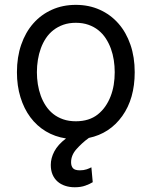

<svg xmlns="http://www.w3.org/2000/svg" viewBox="-20 -573 637 806"><path d="M298.3 -552.6Q353.3 -552.6 398.8 -532.1Q444.2 -511.7 476.9 -474.6Q509.6 -437.5 527.5 -385.5Q545.5 -333.5 545.5 -269.9Q545.5 -159.1 493.3 -85.9Q440.7 -12.4 353 6Q337.7 17 324.9 28.8Q312.1 40.5 300.8 53.3Q278.4 78.5 278.4 108Q278.4 123.9 286.2 133Q294 142 315.3 142Q331.3 142 343.8 137.8Q356.2 133.5 363.6 129.3L369.3 191.8Q357.6 199.2 338.6 206.1Q319.6 213.1 294 213.1Q272 213.1 253.6 207Q235.1 201 221.6 189.1Q208.1 177.2 200.6 159.8Q193.2 142.4 193.2 119.3Q193.2 90.9 208.1 62.5Q223 34.1 257.1 8.2Q210.2 1.1 172.2 -21.8Q134.2 -44.7 107.4 -80.8Q80.6 -116.8 65.9 -164.8Q51.1 -212.7 51.1 -269.9Q51.1 -333.5 69.1 -385.5Q87 -437.5 119.7 -474.6Q152.3 -511.7 197.8 -532.1Q243.3 -552.6 298.3 -552.6ZM298.3 -63.9Q354.4 -63.9 390.6 -92.7Q408.7 -107.2 422.1 -126.4Q435.4 -145.6 444.2 -168.3Q453.1 -191.1 457.4 -216.8Q461.6 -242.5 461.6 -269.9Q461.6 -295.5 457.7 -320.7Q453.8 -345.9 445.5 -368.8Q437.1 -391.7 424.2 -411.6Q411.2 -431.5 393.1 -446Q375 -460.6 351.4 -468.9Q327.8 -477.3 298.3 -477.3Q269.2 -477.3 245.9 -469.1Q222.7 -460.9 204.4 -446.7Q186.1 -432.5 172.9 -412.8Q159.8 -393.1 151.5 -370.2Q143.1 -347.3 139 -321.7Q134.9 -296.2 134.9 -269.9Q134.9 -244.7 138.8 -219.5Q142.8 -194.2 151.1 -171.3Q159.4 -148.4 172.4 -128.7Q185.4 -109 203.5 -94.6Q221.6 -80.3 245.2 -72.1Q268.8 -63.9 298.3 -63.9Z"/></svg>

Font: Inter P
Style: Regular
Weight: 400
Designer: Rasmus Andersson
Foundry: rsms
Version: Version 3.018;git-588b23468